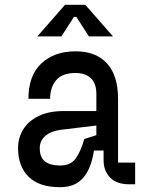

<svg xmlns="http://www.w3.org/2000/svg" viewBox="-20 -765 640 797"><path d="M541 0H517Q464 0 437 -28Q410 -56 410 -100V-140H370Q359 -66 325.5 -27Q292 12 230 12Q142 12 98.5 -31.5Q55 -75 55 -150Q55 -193 76.5 -228Q98 -263 140.5 -283.5Q183 -304 244 -304H380V-375Q380 -419 357 -440.5Q334 -462 294 -462Q238 -462 213 -432Q188 -402 188 -355H98Q98 -451 151.5 -501.5Q205 -552 294 -552Q378 -552 424 -502Q470 -452 470 -355V-90H541ZM330 -188 380 -204V-244L231 -226Q192 -221 168.5 -201Q145 -181 145 -150Q145 -112 166.5 -95Q188 -78 230 -78Q272 -78 293 -105.5Q314 -133 330 -188ZM135 -614 250 -745H334L449 -614H349L297 -695H287L235 -614Z"/></svg>

Font: Fliege Mono Thin
Style: Regular
Weight: 100
Version: Version 0.020;Glyphs 3.3 (3306)